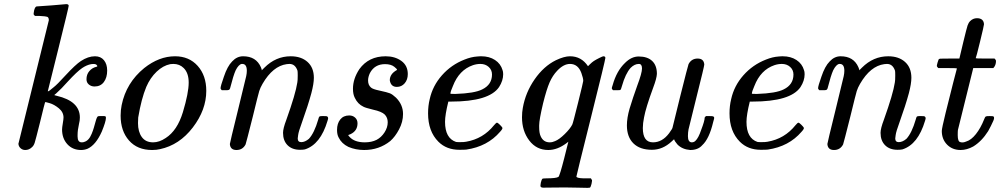

<svg xmlns="http://www.w3.org/2000/svg" viewBox="-20 -714 4834 928"><path d="M158 -683Q159 -683 230 -688L300 -694Q312 -694 312 -686Q312 -679 262 -478L211 -273Q214 -270 239 -292Q256 -305 296 -349Q345 -402 371 -419Q406 -442 439 -442Q467 -442 482.5 -423Q498 -404 498 -373Q498 -339 482 -317.5Q466 -296 437 -296Q421 -296 409.5 -305.5Q398 -315 398 -331Q398 -354 411.5 -370Q425 -386 445 -391Q454 -392 448 -399Q443 -407 421 -404Q399 -400 377 -385Q352 -368 307 -319Q278 -286 250 -261Q243 -257 243 -254Q248 -252 254 -251Q366 -225 366 -146Q366 -131 362 -116Q355 -85 355 -62V-54Q355 -26 375 -26Q383 -26 387 -28Q398 -31 407 -40.5Q416 -50 423 -67Q430 -84 433.5 -96.5Q437 -109 443 -130Q449 -151 454 -152Q457 -153 465 -153H470Q472 -153 474 -153Q481 -153 483.5 -153Q486 -153 488.5 -152Q491 -151 491.5 -149Q492 -147 492 -144Q492 -127 472 -78Q443 -13 403 5Q388 11 372 11Q331 11 305.5 -17Q280 -45 280 -88Q280 -97 283.5 -117.5Q287 -138 287 -146Q287 -172 264.5 -190.5Q242 -209 220 -215.5Q198 -222 198 -220Q197 -220 173 -121Q152 -37 147.5 -23.5Q143 -10 135 -3Q121 11 102 11Q89 11 79.5 2.5Q70 -6 69 -19L216 -616Q216 -628 210 -632Q199 -636 170 -637H149Q143 -643 142.5 -645Q142 -647 145 -664Q150 -683 158 -683Z M677 -385Q749 -442 826 -442Q894 -442 935.5 -395.5Q977 -349 977 -275Q977 -183 912 -98Q847 -13 753 7Q737 11 715 11Q644 11 603.5 -35Q563 -81 563 -155Q563 -182 568 -206Q590 -314 677 -385ZM647 -119Q647 -77 665.5 -51.5Q684 -26 720 -26Q750 -26 781 -47Q837 -83 864 -172Q892 -265 892 -315Q892 -361 868 -385Q848 -405 818 -405Q815 -405 810 -404.5Q805 -404 803 -404Q768 -397 737 -367.5Q706 -338 687 -294Q663 -236 648 -146Q647 -138 647 -119Z M1052 -278Q1046 -284 1046 -287Q1046 -298 1062 -343Q1079 -394 1102 -417Q1125 -442 1155 -442Q1218 -442 1241 -389Q1243 -383 1245 -378V-374L1258 -387Q1313 -442 1385 -442Q1436 -442 1466.5 -414.5Q1497 -387 1497 -338Q1497 -310 1485 -264Q1469 -205 1440 -124Q1423 -78 1421 -61Q1419 -49 1419 -45Q1419 -27 1436 -27Q1454 -27 1473 -43Q1499 -71 1518 -136Q1521 -148 1523.5 -150.5Q1526 -153 1537 -153H1543Q1560 -153 1562 -151Q1566 -147 1566 -143Q1566 -139 1563 -130Q1529 -16 1454 8Q1446 10 1430 10Q1392 10 1370 -12Q1348 -34 1348 -72Q1348 -93 1364 -135Q1409 -261 1417 -315Q1419 -324 1419 -349Q1419 -367 1418 -372Q1407 -405 1379 -405Q1371 -405 1366 -404Q1299 -395 1249 -309Q1238 -290 1233 -274Q1228 -258 1202 -151Q1170 -24 1167 -16Q1153 11 1123 11Q1093 11 1091 -18Q1091 -23 1130 -181Q1170 -343 1170 -346Q1173 -360 1173 -372Q1173 -405 1151 -405H1148Q1133 -402 1119 -374Q1108 -350 1092 -287Q1091 -285 1090 -283Q1088 -278 1075 -278Q1071 -278 1069 -278Z M1864 -326Q1864 -357 1899 -376Q1899 -381 1886 -391Q1870 -404 1841 -404Q1791 -404 1768 -361Q1759 -342 1759 -325Q1759 -303 1773 -291Q1781 -283 1815 -276Q1852 -268 1864.5 -263Q1877 -258 1894 -242Q1928 -208 1928 -163Q1928 -125 1909 -89Q1890 -53 1866 -32Q1812 11 1740 11Q1699 11 1664 -4Q1631 -20 1617 -49Q1609 -63 1609 -86Q1609 -117 1624.5 -136.5Q1640 -156 1668 -156Q1685 -156 1696.5 -145.5Q1708 -135 1708 -118Q1708 -82 1675 -66Q1673 -65 1670 -64Q1666 -62 1665 -62Q1660 -62 1669 -53Q1693 -26 1743 -26Q1776 -26 1800 -38Q1823 -50 1838.5 -74Q1854 -98 1854 -123Q1854 -145 1840 -160Q1825 -175 1783 -184Q1746 -193 1737 -198Q1709 -211 1695 -241Q1686 -258 1686 -285Q1686 -333 1717 -380Q1762 -442 1844 -442Q1889 -442 1920 -419.5Q1951 -397 1951 -356Q1951 -329 1936 -311.5Q1921 -294 1898 -294Q1869 -294 1864 -326Z M2147 -223Q2131 -159 2131 -125Q2131 -46 2184 -28Q2188 -27 2203 -27Q2224 -27 2233 -29Q2315 -43 2368 -109Q2378 -121 2382 -121Q2386 -121 2396 -111Q2406 -101 2408 -97Q2411 -92 2397 -77Q2336 -6 2234 9Q2225 10 2200 10Q2138 10 2099 -29Q2049 -79 2049 -166Q2049 -203 2057 -235Q2071 -299 2116 -350Q2161 -401 2225 -426Q2257 -439 2287 -441Q2288 -441 2294 -441.5Q2300 -442 2303 -442H2306Q2345 -442 2372.5 -424Q2400 -406 2409 -375Q2412 -368 2412 -355Q2412 -324 2392 -293Q2344 -223 2160 -223ZM2358 -354Q2358 -376 2342 -390.5Q2326 -405 2302 -405Q2284 -405 2266 -399Q2199 -376 2169 -298Q2157 -271 2157 -261Q2157 -260 2182 -260Q2274 -263 2311 -282Q2358 -305 2358 -354Z M2630 11Q2573 11 2538 -35Q2503 -81 2503 -147Q2503 -172 2507 -193Q2520 -267 2564 -330.5Q2608 -394 2667 -423Q2707 -442 2735 -442Q2790 -442 2822 -394L2831 -403Q2841 -413 2850 -419Q2859 -425 2876 -433.5Q2893 -442 2896 -442Q2906 -442 2906 -434Q2906 -425 2837 -149Q2766 135 2766 139Q2766 147 2800 148Q2807 148 2811 148H2836Q2841 155 2841.5 157Q2842 159 2839 175Q2835 191 2831 193Q2827 194 2820 194Q2806 194 2771.5 193Q2737 192 2711 192Q2686 192 2652.5 192.5Q2619 193 2606 193Q2596 193 2593 188Q2591 185 2594 169Q2598 153 2601 150.5Q2604 148 2621 148Q2668 148 2679 141Q2685 137 2707 51L2727 -29L2718 -22Q2674 11 2630 11ZM2790 -361Q2774 -405 2735 -405Q2704 -405 2673 -372Q2651 -349 2636.5 -316Q2622 -283 2605 -215Q2586 -135 2586 -108V-100Q2586 -71 2593 -56Q2606 -26 2637 -26Q2650 -26 2663 -32Q2683 -40 2709.5 -66Q2736 -92 2746 -112Q2749 -117 2774 -217.5Q2799 -318 2799 -323Q2799 -336 2790 -361Z M2943 -278Q2937 -284 2937 -287Q2937 -291 2941 -302Q2960 -371 3001 -410Q3032 -441 3067 -441Q3109 -441 3132 -419.5Q3155 -398 3155 -357Q3154 -335 3137 -290Q3101 -192 3093 -147Q3087 -118 3087 -95Q3087 -26 3136 -26Q3181 -26 3214 -70Q3231 -93 3231 -99Q3231 -102 3268 -249.5Q3305 -397 3308 -404Q3322 -431 3352 -431Q3382 -431 3384 -402Q3384 -394 3346.5 -245Q3309 -96 3308 -89Q3305 -74 3305 -56Q3305 -27 3323 -26Q3334 -26 3341 -33Q3356 -47 3369 -86Q3386 -130 3386 -146Q3386 -147 3392 -153H3409Q3426 -153 3428 -151Q3432 -149 3432 -144Q3432 -141 3427 -124Q3408 -43 3374 -12Q3354 11 3316 11Q3277 8 3254 -16Q3241 -31 3238 -41Q3237 -41 3226 -30Q3183 10 3131 10Q3073 10 3041.5 -21Q3010 -52 3010 -108Q3010 -144 3023 -189Q3039 -242 3060 -300Q3083 -361 3083 -383Q3083 -405 3068 -405Q3047 -405 3028 -386Q3003 -358 2986 -298Q2982 -282 2978 -279Q2977 -278 2959 -278Z M3604 -223Q3588 -159 3588 -125Q3588 -46 3641 -28Q3645 -27 3660 -27Q3681 -27 3690 -29Q3772 -43 3825 -109Q3835 -121 3839 -121Q3843 -121 3853 -111Q3863 -101 3865 -97Q3868 -92 3854 -77Q3793 -6 3691 9Q3682 10 3657 10Q3595 10 3556 -29Q3506 -79 3506 -166Q3506 -203 3514 -235Q3528 -299 3573 -350Q3618 -401 3682 -426Q3714 -439 3744 -441Q3745 -441 3751 -441.5Q3757 -442 3760 -442H3763Q3802 -442 3829.5 -424Q3857 -406 3866 -375Q3869 -368 3869 -355Q3869 -324 3849 -293Q3801 -223 3617 -223ZM3815 -354Q3815 -376 3799 -390.5Q3783 -405 3759 -405Q3741 -405 3723 -399Q3656 -376 3626 -298Q3614 -271 3614 -261Q3614 -260 3639 -260Q3731 -263 3768 -282Q3815 -305 3815 -354Z M3940 -278Q3934 -284 3934 -287Q3934 -298 3950 -343Q3967 -394 3990 -417Q4013 -442 4043 -442Q4106 -442 4129 -389Q4131 -383 4133 -378V-374L4146 -387Q4201 -442 4273 -442Q4324 -442 4354.5 -414.5Q4385 -387 4385 -338Q4385 -310 4373 -264Q4357 -205 4328 -124Q4311 -78 4309 -61Q4307 -49 4307 -45Q4307 -27 4324 -27Q4342 -27 4361 -43Q4387 -71 4406 -136Q4409 -148 4411.5 -150.5Q4414 -153 4425 -153H4431Q4448 -153 4450 -151Q4454 -147 4454 -143Q4454 -139 4451 -130Q4417 -16 4342 8Q4334 10 4318 10Q4280 10 4258 -12Q4236 -34 4236 -72Q4236 -93 4252 -135Q4297 -261 4305 -315Q4307 -324 4307 -349Q4307 -367 4306 -372Q4295 -405 4267 -405Q4259 -405 4254 -404Q4187 -395 4137 -309Q4126 -290 4121 -274Q4116 -258 4090 -151Q4058 -24 4055 -16Q4041 11 4011 11Q3981 11 3979 -18Q3979 -23 4018 -181Q4058 -343 4058 -346Q4061 -360 4061 -372Q4061 -405 4039 -405H4036Q4021 -402 4007 -374Q3996 -350 3980 -287Q3979 -285 3978 -283Q3976 -278 3963 -278Q3959 -278 3957 -278Z M4515 -385Q4508 -392 4508 -395Q4508 -399 4511.5 -411.5Q4515 -424 4516 -425Q4518 -430 4524.5 -430.5Q4531 -431 4570 -431H4617L4636 -511Q4652 -577 4656.5 -590.5Q4661 -604 4669 -612Q4683 -626 4702 -626Q4734 -626 4736 -597Q4736 -591 4717 -513Q4698 -435 4696 -433Q4696 -431 4741 -431H4787Q4794 -424 4794 -420Q4794 -398 4781 -385H4684L4610 -86Q4609 -80 4609 -61Q4609 -29 4622 -27Q4634 -23 4650 -30Q4674 -37 4697 -66Q4720 -95 4737 -138Q4741 -149 4744.5 -151Q4748 -153 4763 -153Q4780 -153 4782 -151Q4788 -146 4781 -130Q4770 -105 4756 -80Q4725 -31 4684 -6Q4653 11 4623 11Q4583 11 4557.5 -15Q4532 -41 4532 -81Q4532 -93 4550.5 -168.5Q4569 -244 4587 -314L4605 -383Q4605 -385 4560 -385Z"/></svg>

Font: MathJax_Main
Style: Italic
Weight: 400
Version: Version 1.1